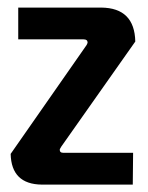

<svg xmlns="http://www.w3.org/2000/svg" viewBox="-20 -499 400 519"><path d="M339.8 -85.9H151.4Q140.6 -85.9 141.6 -95.7Q143.6 -99.6 145.5 -102.5L345.7 -386.7Q343.8 -477.5 253.9 -478.5H29.3V-392.6H206.1Q216.8 -392.6 216.8 -383.8Q215.8 -379.9 213.9 -377L8.8 -83Q10.7 -1 92.8 0H338.9Z"/></svg>

Font: Gemunu Libre
Style: Bold
Weight: 700
Designer: Pushpananda Ekanayake, Sol Matas, Kosala Senevirathne
Foundry: Mooniak
Version: Version 1.001